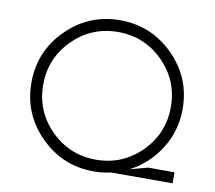

<svg xmlns="http://www.w3.org/2000/svg" viewBox="-83 -856 1077 963"><g transform="rotate(10 455.5 -375.0)"><path d="M853.8 -56.2V0H541.2Q497.5 10 453.8 10Q295 10 181.9 -102.5Q68.8 -215 68.8 -375Q68.8 -535 181.9 -647.5Q295 -760 453.8 -760Q612.5 -760 725.6 -647.5Q838.8 -535 838.8 -375Q838.8 -263.8 780.6 -171.9Q722.5 -80 627.5 -31.2L718.8 -56.2ZM223.8 -605Q128.8 -510 128.8 -375Q128.8 -240 223.8 -145Q318.8 -50 453.8 -50Q588.8 -50 683.8 -145Q778.8 -240 778.8 -375Q778.8 -510 683.8 -605Q588.8 -700 453.8 -700Q318.8 -700 223.8 -605Z"/></g></svg>

Font: Now Light
Style: Regular
Weight: 300
Designer: Alfredo Marco Pradil
Foundry: Alfredo Marco Pradil
Version: Version 1.002;PS 001.002;hotconv 1.0.88;makeotf.lib2.5.64775